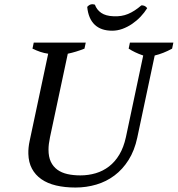

<svg xmlns="http://www.w3.org/2000/svg" viewBox="-20 -860 823 889"><path d="M136.2 -662.6H377L371.1 -634.8Q331.5 -619.1 293.9 -611.3L211.4 -224.1Q208 -208 206.3 -193.8Q204.6 -179.7 204.6 -167Q204.6 -133.8 215.3 -111.1Q226.1 -88.4 245.6 -74.2Q265.1 -60.1 292.2 -54Q319.3 -47.9 352.1 -47.9Q389.2 -47.9 423.1 -57.9Q457 -67.9 484.9 -89.4Q512.7 -110.8 532.7 -144.3Q552.7 -177.7 563 -225.1L643.1 -603Q622.6 -609.9 605.5 -618.2Q588.4 -626.5 575.7 -634.8L581.5 -662.6H782.7L776.9 -634.8Q735.8 -612.3 696.3 -603L615.7 -223.1Q603 -163.1 575.4 -119.4Q547.9 -75.7 510 -47.4Q472.2 -19 426 -5.4Q379.9 8.3 329.6 8.3Q279.8 8.3 239.7 -1.2Q199.7 -10.7 171.6 -30.3Q143.6 -49.8 127.9 -79.1Q112.3 -108.4 111.3 -147.5Q110.4 -176.8 117.7 -209.5L203.1 -611.3Q184.6 -613.8 166 -620.1Q147.5 -626.5 130.4 -634.8ZM634.3 -835Q641.1 -835.9 648.4 -833Q655.8 -830.1 661.6 -822.3Q648.9 -801.8 630.9 -782.7Q612.8 -763.7 591.6 -749.3Q570.3 -734.9 546.9 -726.3Q523.4 -717.8 499.5 -717.8Q447.8 -717.8 418.5 -745.6Q389.2 -773.4 383.8 -828.1Q392.1 -837.4 401.1 -839.6Q410.2 -841.8 419.4 -838.4Q427.7 -814.9 448.5 -800.5Q469.2 -786.1 505.4 -784.7Q542.5 -782.7 573 -795.4Q603.5 -808.1 634.3 -835Z"/></svg>

Font: PT Astra Serif
Style: Italic
Weight: 400
Italic angle: -16°
Designer: A.Korolkova, I. Chaeva
Foundry: ParaType Ltd
Version: Version 1.001